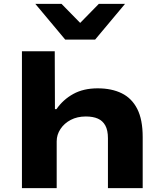

<svg xmlns="http://www.w3.org/2000/svg" viewBox="-20 -969 847 989"><path d="M93 0V-705H262L263 -407H271Q305 -456 357.5 -485Q410 -514 483 -514Q555 -514 607 -488.5Q659 -463 687 -408Q715 -353 715 -263V0H536V-257Q536 -298 522.5 -322.5Q509 -347 484 -358Q459 -369 422 -369Q378 -369 344.5 -351.5Q311 -334 291.5 -304.5Q272 -275 272 -241V0ZM316 -765 162 -949H297L393 -851L489 -949H624L470 -765Z"/></svg>

Font: Nunito Sans 7pt Expanded ExtraBold
Style: Regular
Weight: 800
Width: 7
Designer: Vernon Adams
Foundry: Vernon Adams
Version: Version 3.101;gftools[0.9.27]